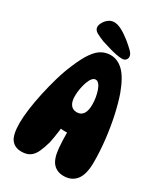

<svg xmlns="http://www.w3.org/2000/svg" viewBox="-223 -1012 971 1116"><g transform="rotate(30 263.0 -454.0)"><path d="M110 7Q66 7 42.5 -23.5Q19 -54 19 -134Q19 -172 26 -225.5Q33 -279 46 -339Q59 -399 76.5 -459.5Q94 -520 116 -570Q143 -635 169 -672Q195 -709 222.5 -724Q250 -739 281 -739Q329 -739 367.5 -701.5Q406 -664 439 -575Q458 -521 473.5 -450.5Q489 -380 498 -302.5Q507 -225 507 -150Q507 -69 477.5 -31Q448 7 394 7Q349 7 322.5 -22.5Q296 -52 290 -121Q286 -167 286 -215.5Q286 -264 290 -309L351 -234Q329 -225 296 -222.5Q263 -220 227 -224.5Q191 -229 161 -241L247 -307Q248 -257 242 -210Q236 -163 228 -124Q216 -81 202.5 -52Q189 -23 167.5 -8Q146 7 110 7ZM275 -352Q303 -352 317.5 -373Q332 -394 332 -436Q332 -459 328 -482.5Q324 -506 317 -526.5Q310 -547 299.5 -559.5Q289 -572 277 -572Q264 -572 253.5 -559Q243 -546 235.5 -524.5Q228 -503 223.5 -478Q219 -453 219 -429Q219 -391 233.5 -371.5Q248 -352 275 -352ZM380 -783Q380 -771 371.5 -762Q363 -753 347 -753Q331 -753 307.5 -757.5Q284 -762 257.5 -770Q231 -778 205 -786Q176 -797 153.5 -809.5Q131 -822 131 -843Q131 -856 140.5 -873Q150 -890 166.5 -902.5Q183 -915 204 -915Q226 -915 254 -900.5Q282 -886 316 -859Q344 -836 362 -818Q380 -800 380 -783Z"/></g></svg>

Font: DynaPuff Condensed SemiBold
Style: Regular
Weight: 600
Width: 3
Designer: Toshi Omagari, Jennifer Daniel
Foundry: Google Fonts
Version: Version 2.000